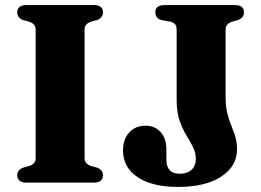

<svg xmlns="http://www.w3.org/2000/svg" viewBox="-20 -720 1029 757"><path d="M313.5 -96Q313.5 -84.5 320 -77.2Q326.5 -70 338.5 -65.5L362.5 -59Q386 -50.5 386 -28Q386 -15.5 377.2 -7.8Q368.5 0 349.5 0H84Q65.5 0 56.8 -7.8Q48 -15.5 48 -28Q48 -50.5 71 -59L95 -65.5Q108 -70 114.2 -77.2Q120.5 -84.5 120.5 -96V-604Q120.5 -615.5 114.2 -622.8Q108 -630 95 -634.5L71 -641Q48 -649.5 48 -672Q48 -685 56.8 -692.5Q65.5 -700 84 -700H349.5Q368.5 -700 377.2 -692.5Q386 -685 386 -672Q386 -649.5 362.5 -641L338.5 -634.5Q326.5 -630 320 -622.8Q313.5 -615.5 313.5 -604ZM914.5 -131Q914.5 -64.5 852.2 -23.8Q790 17 682 17Q579.5 17 522.2 -21.8Q465 -60.5 465 -126.5Q465 -170.5 489.2 -197.5Q513.5 -224.5 554.5 -224.5Q590 -224.5 613 -199.8Q636 -175 636 -130V-89.5Q636 -63.5 648.8 -49.2Q661.5 -35 689.5 -35Q717.5 -35 734.8 -50.2Q752 -65.5 752 -93.5Q752 -118.5 740.8 -140.5Q729.5 -162.5 714.2 -187.5Q699 -212.5 687.8 -245.5Q676.5 -278.5 676.5 -325V-603.5Q676.5 -616 670.8 -623.8Q665 -631.5 651.5 -634.5L619 -640.5Q605.5 -643.5 599 -651Q592.5 -658.5 592.5 -672Q592.5 -685 601.2 -692.5Q610 -700 628.5 -700H906Q924.5 -700 933.2 -692.5Q942 -685 942 -672Q942 -649.5 918.5 -641L895 -634.5Q882.5 -630 876 -622.8Q869.5 -615.5 869.5 -604V-337.5Q869.5 -299.5 876.5 -272.5Q883.5 -245.5 892.2 -224Q901 -202.5 907.8 -180.8Q914.5 -159 914.5 -131Z"/></svg>

Font: Fraunces
Style: Bold
Weight: 700
Version: Version 1.000;[b76b70a41]